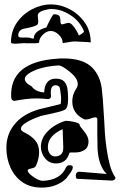

<svg xmlns="http://www.w3.org/2000/svg" viewBox="-20 -834 546 874"><path d="M212 -814Q255 -814 296.5 -792.5Q338 -771 365.5 -732Q393 -693 393 -641Q393 -642 328 -645Q318 -646 304 -644Q290 -642 280 -640Q270 -638 269 -638Q265 -638 265 -641Q265 -659 247.5 -676Q230 -693 211 -693Q192 -693 175 -676Q158 -659 158 -641Q158 -637 138 -637Q112 -637 101 -637Q90 -637 95 -638L51 -635Q30 -635 30 -641Q30 -693 57.5 -732Q85 -771 127 -792.5Q169 -814 212 -814ZM212 -793Q201 -793 181.5 -787.5Q162 -782 155 -773Q152 -770 152 -762Q152 -757 153 -750Q154 -743 154 -737Q154 -725 149 -721Q137 -712 92 -704Q63 -699 63 -672Q63 -663 78 -663H107Q111 -663 115.5 -662Q120 -661 126 -659Q134 -657 134 -660Q134 -693 191 -709Q195 -717 198.5 -725Q202 -733 206 -740Q214 -754 218 -761.5Q222 -769 227 -769Q241 -769 248 -763.5Q255 -758 255 -739Q255 -725 261 -723Q266 -723 276.5 -726.5Q287 -730 292 -730Q301 -730 311 -718.5Q321 -707 329 -693Q337 -679 339 -672Q347 -677 354.5 -682Q362 -687 362 -691V-692Q344 -737 301 -765Q258 -793 212 -793ZM170 20Q118 20 82.5 -4.5Q47 -29 28 -70.5Q9 -112 9 -161Q9 -220 43 -264Q81 -314 156 -336Q173 -340 197.5 -346Q222 -352 254 -360H256Q257 -365 257.5 -370Q258 -375 258 -382Q258 -387 258 -392Q258 -397 257 -402Q254 -432 250 -439Q242 -446 233 -446Q207 -446 212 -399V-396Q212 -383 197 -383Q172 -386 147 -386Q122 -386 97.5 -383Q73 -380 47 -375H45Q33 -375 31 -390Q22 -553 243 -567Q250 -568 256 -568Q262 -568 269 -568Q348 -568 390 -535Q410 -519 424 -493.5Q438 -468 443 -433Q445 -419 448 -383Q451 -347 454 -291Q455 -264 457.5 -228.5Q460 -193 465.5 -155Q471 -117 480 -83.5Q489 -50 504 -28Q508 -23 502 -17Q497 -12 489 -12L332 -20Q325 -20 325 -34Q325 -54 346 -52L466 -42Q429 -77 424 -156Q423 -189 423 -222Q423 -255 423 -289Q423 -300 414 -300Q412 -300 406.5 -299Q401 -298 391 -294Q380 -290 371 -290Q365 -290 363 -291Q309 -317 309 -373Q309 -404 328 -432Q334 -441 334 -452Q334 -479 294 -510Q259 -538 245 -536Q167 -531 120 -505Q93 -490 93 -474Q93 -457 124 -441Q140 -417 181 -413Q184 -476 234 -476Q261 -476 273 -462Q285 -448 287.5 -427Q290 -406 290 -384Q290 -341 274 -334Q266 -330 252.5 -326Q239 -322 220 -318Q177 -309 165 -306Q156 -303 134 -294Q112 -285 93.5 -272.5Q75 -260 75 -247Q75 -238 97 -228Q123 -215 140.5 -194.5Q158 -174 158 -142Q158 -129 155 -113.5Q152 -98 144 -80Q140 -70 122 -67Q104 -64 106 -56Q110 -43 136 -26Q162 -9 179 -11Q256 -16 280 -71Q285 -82 297 -82Q316 -82 310 -65Q308 -58 300.5 -47.5Q293 -37 281 -21Q237 20 170 20ZM235 -90Q204 -90 185 -113.5Q166 -137 166 -167Q167 -197 183.5 -220Q200 -243 224.5 -259Q249 -275 275 -283Q277 -284 283 -284Q288 -284 295.5 -283Q303 -282 313 -280Q342 -274 342 -267Q342 -263 347.5 -255.5Q353 -248 363 -236Q383 -211 383 -191Q383 -164 365.5 -152Q348 -140 323 -140H305Q298 -140 296 -138Q283 -90 235 -90ZM230 -122Q268 -122 268 -162Q268 -173 267 -194Q266 -215 265 -246Q199 -216 198 -167V-162Q198 -146 207 -134Q216 -122 230 -122Z"/></svg>

Font: Moo Lah Lah
Style: Regular
Weight: 400
Designer: Robert E. Leuschke
Foundry: Robert E. Leuschke
Version: Version 1.010; ttfautohint (v1.8.3)